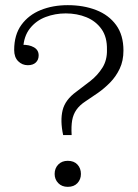

<svg xmlns="http://www.w3.org/2000/svg" viewBox="-20 -718 536 745"><path d="M88 -465Q66 -465 50.5 -480.5Q35 -496 35 -524Q35 -583 63 -621.5Q91 -660 138 -679Q185 -698 243 -698Q304 -698 353 -679Q402 -660 430.5 -621Q459 -582 459 -522L395 -525Q396 -574 374 -605Q352 -636 315.5 -651Q279 -666 235 -666Q194 -666 157 -652Q120 -638 96 -607.5Q72 -577 70 -530L66 -544Q93 -545 111.5 -534.5Q130 -524 130 -503Q130 -486 119 -475.5Q108 -465 88 -465ZM225 -194Q213 -250 223 -290.5Q233 -331 276 -362Q303 -382 331 -404Q359 -426 377.5 -455.5Q396 -485 395 -525L459 -522Q459 -482 444.5 -451.5Q430 -421 407.5 -398Q385 -375 360 -357.5Q335 -340 312 -325Q289 -310 276.5 -292Q264 -274 260 -251Q256 -228 258 -194ZM243 7Q220 7 206 -7.5Q192 -22 192 -43Q192 -65 206 -79.5Q220 -94 243 -94Q267 -94 280.5 -79.5Q294 -65 294 -43Q294 -22 280.5 -7.5Q267 7 243 7Z"/></svg>

Font: Montagu Slab 144pt Light
Style: Regular
Weight: 300
Designer: Florian Karsten
Foundry: Florian Karsten
Version: Version 1.000